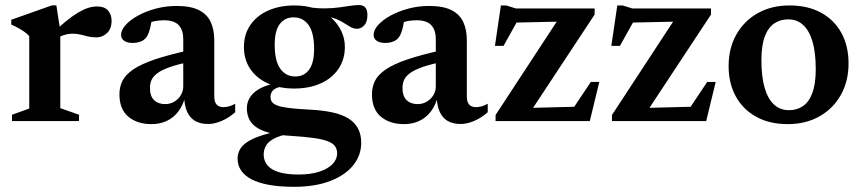

<svg xmlns="http://www.w3.org/2000/svg" viewBox="-20 -478 3404 758"><path d="M363 -452.5Q393 -452.5 406.8 -436.2Q420.5 -420 420.5 -396Q420.5 -364.5 402.5 -347.5Q384.5 -330.5 361 -330.5Q342 -330.5 327 -334.2Q312 -338 297.8 -341.5Q283.5 -345 266 -345Q254 -345 242 -342.2Q230 -339.5 218.5 -334.2Q207 -329 196.5 -320.5L184.5 -344Q215 -373.5 240.2 -394Q265.5 -414.5 287 -427.5Q308.5 -440.5 327 -446.5Q345.5 -452.5 363 -452.5ZM218 -356V-51L292 -25V0H27.5V-25L95.5 -49.5V-335Q88 -344 77.5 -351.5Q67 -359 53.8 -366.5Q40.5 -374 24.5 -381V-400L185.5 -457H202.5Z M731.5 -280.5 733 -234.5Q682.5 -224.5 650.8 -213.2Q619 -202 602 -189.5Q585 -177 578.5 -162.8Q572 -148.5 572 -131.5Q572 -98.5 588.2 -82.8Q604.5 -67 632 -67Q652 -67 668.2 -76.8Q684.5 -86.5 694 -102.5Q703.5 -118.5 703.5 -137.5V-324Q703.5 -359 685.8 -378.5Q668 -398 627 -398Q610 -398 592.2 -394.8Q574.5 -391.5 559.5 -385L581.5 -417Q578.5 -394 575 -377.2Q571.5 -360.5 567.2 -349Q563 -337.5 557.5 -330.5Q549.5 -319.5 535.2 -314Q521 -308.5 503.5 -308.5Q481.5 -308.5 469.8 -317.2Q458 -326 458 -340Q458 -359.5 476 -379.5Q494 -399.5 525 -416.5Q556 -433.5 595.2 -444Q634.5 -454.5 677 -454.5Q733 -454.5 765.8 -437.8Q798.5 -421 812.2 -390.5Q826 -360 826 -318V-96.5Q826 -82.5 830.2 -73.2Q834.5 -64 842.5 -59.5Q850.5 -55 862.5 -55Q872.5 -55 884.5 -58.2Q896.5 -61.5 908.5 -68.5V-35Q884 -13 855.5 -0.8Q827 11.5 802 11.5Q770 11.5 749.2 -1.2Q728.5 -14 718.2 -38.2Q708 -62.5 707 -95.5L711.5 -98.5Q703 -62.5 684 -37.8Q665 -13 638 -0.5Q611 12 578.5 12Q521.5 12 486.5 -17.5Q451.5 -47 451.5 -105.5Q451.5 -134.5 463.2 -158.5Q475 -182.5 505.5 -203.5Q536 -224.5 590.8 -243.2Q645.5 -262 731.5 -280.5Z M1140.5 259.5Q1083.5 259.5 1041.5 251.8Q999.5 244 972.2 229.5Q945 215 931.5 194.5Q918 174 918 148Q918 128.5 927.5 111.5Q937 94.5 959.2 80.5Q981.5 66.5 1019.2 54.8Q1057 43 1114 34H1153.5L1154 44.5Q1100.5 52 1071.8 64.5Q1043 77 1032 94Q1021 111 1021 132Q1021 156.5 1035.5 174.2Q1050 192 1080.5 201.5Q1111 211 1158.5 211Q1206.5 211 1240.8 199.8Q1275 188.5 1293 169.5Q1311 150.5 1311 128Q1311 111.5 1303 99.8Q1295 88 1275 80Q1255 72 1220 67Q1185 62 1130.5 58.5Q1076 55.5 1041.2 45.8Q1006.5 36 987.8 21.2Q969 6.5 961.8 -12Q954.5 -30.5 954.5 -51Q955.5 -91.5 989.2 -117.5Q1023 -143.5 1088 -152.5L1102.5 -137.5Q1073.5 -134.5 1060.8 -124Q1048 -113.5 1048 -95.5Q1048 -84.5 1053.2 -76.2Q1058.5 -68 1073.5 -62Q1088.5 -56 1118.2 -52Q1148 -48 1198 -45.5Q1250.5 -43 1289.8 -34.8Q1329 -26.5 1354.8 -10.8Q1380.5 5 1393.2 28.8Q1406 52.5 1406 86Q1406 134.5 1375 173.8Q1344 213 1284.5 236.2Q1225 259.5 1140.5 259.5ZM1142 -128.5Q1081.5 -128.5 1036.5 -149.2Q991.5 -170 967.2 -207Q943 -244 943 -292Q943 -342.5 968.5 -379.5Q994 -416.5 1039.2 -436.5Q1084.5 -456.5 1142.5 -456.5Q1190 -456.5 1226.8 -443.2Q1263.5 -430 1289 -406.8Q1314.5 -383.5 1328 -354.2Q1341.5 -325 1341.5 -293Q1341.5 -243 1316 -205.8Q1290.5 -168.5 1245.5 -148.5Q1200.5 -128.5 1142 -128.5ZM1146 -176Q1180 -176 1200 -202.5Q1220 -229 1220 -285Q1220 -349 1198.2 -379.2Q1176.5 -409.5 1139 -409.5Q1105 -409.5 1084.8 -383.5Q1064.5 -357.5 1064.5 -301Q1064.5 -237.5 1086.5 -206.8Q1108.5 -176 1146 -176ZM1211.5 -415.5 1198 -449Q1236 -444.5 1265.8 -445Q1295.5 -445.5 1319.2 -448.8Q1343 -452 1362.2 -455Q1381.5 -458 1397.5 -458Q1413.5 -458 1422 -448.5Q1430.5 -439 1430.5 -418Q1430.5 -391.5 1418 -378Q1405.5 -364.5 1389.5 -364.5Q1375 -364.5 1361 -373.2Q1347 -382 1328.5 -392.8Q1310 -403.5 1282.2 -410.8Q1254.5 -418 1211.5 -415.5Z M1728.5 -280.5 1730 -234.5Q1679.5 -224.5 1647.8 -213.2Q1616 -202 1599 -189.5Q1582 -177 1575.5 -162.8Q1569 -148.5 1569 -131.5Q1569 -98.5 1585.2 -82.8Q1601.5 -67 1629 -67Q1649 -67 1665.2 -76.8Q1681.5 -86.5 1691 -102.5Q1700.5 -118.5 1700.5 -137.5V-324Q1700.5 -359 1682.8 -378.5Q1665 -398 1624 -398Q1607 -398 1589.2 -394.8Q1571.5 -391.5 1556.5 -385L1578.5 -417Q1575.5 -394 1572 -377.2Q1568.5 -360.5 1564.2 -349Q1560 -337.5 1554.5 -330.5Q1546.5 -319.5 1532.2 -314Q1518 -308.5 1500.5 -308.5Q1478.5 -308.5 1466.8 -317.2Q1455 -326 1455 -340Q1455 -359.5 1473 -379.5Q1491 -399.5 1522 -416.5Q1553 -433.5 1592.2 -444Q1631.5 -454.5 1674 -454.5Q1730 -454.5 1762.8 -437.8Q1795.5 -421 1809.2 -390.5Q1823 -360 1823 -318V-96.5Q1823 -82.5 1827.2 -73.2Q1831.5 -64 1839.5 -59.5Q1847.5 -55 1859.5 -55Q1869.5 -55 1881.5 -58.2Q1893.5 -61.5 1905.5 -68.5V-35Q1881 -13 1852.5 -0.8Q1824 11.5 1799 11.5Q1767 11.5 1746.2 -1.2Q1725.5 -14 1715.2 -38.2Q1705 -62.5 1704 -95.5L1708.5 -98.5Q1700 -62.5 1681 -37.8Q1662 -13 1635 -0.5Q1608 12 1575.5 12Q1518.5 12 1483.5 -17.5Q1448.5 -47 1448.5 -105.5Q1448.5 -134.5 1460.2 -158.5Q1472 -182.5 1502.5 -203.5Q1533 -224.5 1587.8 -243.2Q1642.5 -262 1728.5 -280.5Z M1936.5 0V-24L2197.5 -422.5L2251.5 -394L1975 -388L2042.5 -430.5L1968 -297H1934L1957.5 -456.5H1978.5L2017 -444.5H2327.5V-420.5L2063.5 -20.5L2012.5 -50.5L2266.5 -57L2222 -19L2312.5 -154.5H2346L2308.5 0Z M2396 0V-24L2657 -422.5L2711 -394L2434.5 -388L2502 -430.5L2427.5 -297H2393.5L2417 -456.5H2438L2476.5 -444.5H2787V-420.5L2523 -20.5L2472 -50.5L2726 -57L2681.5 -19L2772 -154.5H2805.5L2768 0Z M3095 -43Q3126.5 -43 3150.2 -59.2Q3174 -75.5 3187.2 -111.2Q3200.5 -147 3200.5 -205Q3200.5 -270 3187.8 -313.5Q3175 -357 3151 -379.2Q3127 -401.5 3092 -401.5Q3060 -401.5 3036.2 -385.2Q3012.5 -369 2999.2 -333.5Q2986 -298 2986 -239.5Q2986 -175 2998.8 -131.2Q3011.5 -87.5 3035.8 -65.2Q3060 -43 3095 -43ZM3090 12Q3018 12 2965.8 -16.8Q2913.5 -45.5 2885 -97.2Q2856.5 -149 2856.5 -217Q2856.5 -287.5 2887 -341.5Q2917.5 -395.5 2971.5 -426Q3025.5 -456.5 3097 -456.5Q3169 -456.5 3221.2 -428Q3273.5 -399.5 3301.8 -348Q3330 -296.5 3330 -227.5Q3330 -157 3299.5 -103Q3269 -49 3215 -18.5Q3161 12 3090 12Z"/></svg>

Font: Newsreader 16pt SemiBold
Style: Regular
Weight: 600
Designer: Hugues Gentile
Foundry: Production Type
Version: Version 1.003